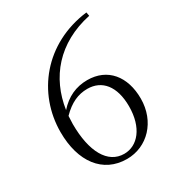

<svg xmlns="http://www.w3.org/2000/svg" viewBox="-179 -855 909 983"><g transform="rotate(-30 275.5 -363.0)"><path d="M285 14C406 14 500 -84 500 -219C500 -350 429 -438 309 -438C243 -438 186 -412 139 -359C165 -536 280 -675 483 -718L479 -740C218 -708 58 -505 58 -275C58 -100 143 14 285 14ZM135 -327C185 -378 233 -399 287 -399C373 -399 428 -334 428 -215C428 -89 365 -16 286 -16C189 -16 133 -116 133 -280Z"/></g></svg>

Font: Noto Serif CJK SC Light
Style: Regular
Weight: 300
Designer: Ryoko NISHIZUKA 西塚涼子 (kana & ideographs); Frank Grießhammer (Latin, Greek & Cyrillic); Wenlong ZHANG 张文龙 (bopomofo); San
Foundry: Adobe
Version: Version 2.001;hotconv 1.1.0;makeotfexe 2.6.0